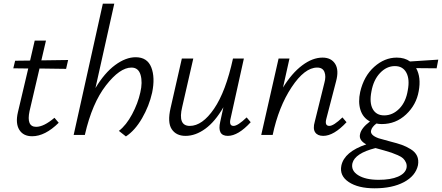

<svg xmlns="http://www.w3.org/2000/svg" viewBox="-20 -731 2394 1040"><path d="M194 -360 140 -129Q122 -44 176 -44Q217 -44 275 -93L298 -66Q224 7 154 7Q106 7 84.5 -28Q63 -63 77 -123L133 -360L52 -361L62 -402L143 -403L168 -511H229L204 -404L349 -406L338 -358Z M715 -421Q778 -421 799.5 -366Q821 -311 804 -229Q788 -157 749.5 -90.5Q711 -24 662 8L624 -22Q664 -53 695.5 -112Q727 -171 740 -230Q753 -285 741.5 -325Q730 -365 692 -365Q629 -365 554 -268.5Q479 -172 440 -2V0H379L537 -711H599L497 -254Q546 -336 603.5 -378.5Q661 -421 715 -421Z M1316 -95 1338 -69Q1270 5 1214 5Q1155 5 1173 -72L1190 -150Q1145 -72 1092 -33.5Q1039 5 985 5Q934 5 910 -31.5Q886 -68 904 -146L965 -414H1027L967 -152Q942 -49 1008 -49Q1076 -49 1139.5 -142Q1203 -235 1242 -414H1301L1229 -89Q1219 -49 1245 -49Q1268 -49 1316 -95Z M1835 -95 1857 -69Q1788 5 1731 5Q1700 5 1687 -14.5Q1674 -34 1685 -72L1737 -282Q1747 -317 1737.5 -341Q1728 -365 1698 -365Q1630 -365 1559.5 -258.5Q1489 -152 1457 0H1395L1489 -414H1548L1513 -257Q1561 -335 1617 -377Q1673 -419 1727 -419Q1774 -419 1795.5 -385Q1817 -351 1800 -289L1748 -89Q1737 -49 1764 -49Q1787 -49 1835 -95Z M2354 -408 2345 -361 2234 -362Q2262 -312 2248 -237Q2235 -163 2179.5 -111Q2124 -59 2048 -59Q2032 -59 2019 -62Q1994 -43 1990 -24Q1984 1 2031 18Q2047 23 2096 36Q2132 45 2156 53.5Q2180 62 2204.5 77Q2229 92 2239 113.5Q2249 135 2244 164Q2231 222 2168 255.5Q2105 289 2009 289Q1920 289 1869 255Q1818 221 1829 166Q1845 91 1964 51Q1923 29 1930 -3Q1936 -37 1984 -73Q1946 -93 1932.5 -135.5Q1919 -178 1931 -233Q1951 -319 2007 -369Q2063 -419 2129 -419Q2172 -419 2201 -398ZM2189 -243Q2200 -302 2181 -337.5Q2162 -373 2119 -373Q2074 -373 2038.5 -335.5Q2003 -298 1992 -236Q1980 -175 1999 -140.5Q2018 -106 2061 -106Q2107 -106 2143 -142.5Q2179 -179 2189 -243ZM2182 179Q2185 163 2179 149.5Q2173 136 2163.5 127Q2154 118 2134.5 109.5Q2115 101 2100.5 96Q2086 91 2061 84Q2052 82 2036 77Q2020 72 2014 71Q1903 99 1889 153Q1880 193 1920 218Q1960 243 2031 243Q2096 243 2135.5 226Q2175 209 2182 179Z"/></svg>

Font: EauTest
Style: Italic
Weight: 400
Italic angle: -12°
Designer: Christian Thalmann (Catharsis Fonts)
Version: Version 0.001;PS 000.001;hotconv 1.0.88;makeotf.lib2.5.64775